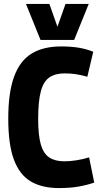

<svg xmlns="http://www.w3.org/2000/svg" viewBox="-20 -946 517 976"><path d="M22 -343Q22 -475 51.5 -556Q81 -637 140.5 -673.5Q200 -710 291 -710Q341 -710 380 -703.5Q419 -697 454 -683L424 -556Q392 -565 364.5 -569Q337 -573 308 -573Q261 -573 231 -552.5Q201 -532 187.5 -481.5Q174 -431 174 -341Q174 -258 187.5 -211.5Q201 -165 230.5 -145.5Q260 -126 307 -126Q336 -126 370.5 -131.5Q405 -137 433 -146L459 -18Q422 -5 379 2.5Q336 10 280 10Q193 10 136 -24Q79 -58 50.5 -135Q22 -212 22 -343ZM431 -926 357 -743H186L112 -926H231L272 -810L313 -926Z"/></svg>

Font: Georama SemiCondensed
Style: Bold
Weight: 700
Width: 4
Designer: Jean-Baptiste Levee
Foundry: Production Type
Version: Version 1.000